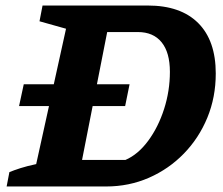

<svg xmlns="http://www.w3.org/2000/svg" viewBox="-20 -675 808 695"><path d="M515 -655Q634 -655 697.5 -591.5Q761 -528 761 -409Q761 -323 730.5 -249Q700 -175 645.5 -119Q591 -63 519 -31.5Q447 0 364 0H4L14 -52Q31 -59 54.5 -66.5Q78 -74 111 -81L219 -571L123 -598L134 -655ZM434 -96Q480 -116 516.5 -165.5Q553 -215 574 -280.5Q595 -346 595 -415Q595 -485 565 -522Q535 -559 479 -559H368L277 -96ZM66 -370H449L433 -291H49Z"/></svg>

Font: Piazzolla
Style: Bold Italic
Weight: 700
Italic angle: -11.3°
Designer: Juan Pablo del Peral
Foundry: Huerta Tipografica
Version: Version 1.330